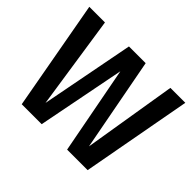

<svg xmlns="http://www.w3.org/2000/svg" viewBox="-150 -914 1137 1137"><g transform="rotate(45 418.5 -345.5)"><path d="M694 0H522L417 -551L309 0H142L17 -691H148L236 -105L349 -691H489L600 -105L696 -691H821Z"/></g></svg>

Font: Trujillo Medium
Style: Regular
Weight: 500
Designer: Fira Sans original fonts by bBox Type GmbH, Carrois Corporate GbR, & Edenspiekermann AG / Changes by Cristiano Sobral
Foundry: Fira Sans original fonts by bBox Type GmbH, Carrois Corporate GbR, & Edenspiekermann AG / Changes by Cristiano Sobral
Version: Version 4.301;October 17, 2021;FontCreator 14.0.0.2814 64-bi